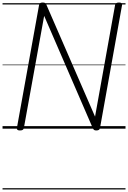

<svg xmlns="http://www.w3.org/2000/svg" viewBox="-20 -1014 1009 1513"><path d="M137 14Q110 14 113 -5L288 -975Q289 -985 296 -989.5Q303 -994 316 -994Q329 -994 335 -990.5Q341 -987 345 -978L729 -95L887 -975Q889 -985 896 -989.5Q903 -994 918 -994Q945 -994 942 -975L768 -5Q766 5 759 9.5Q752 14 739 14Q728 14 722.5 10.5Q717 7 712 -2L328 -889L168 -5Q166 5 159 9.5Q152 14 137 14ZM0 469H969V479H0ZM0 -20H969V0H0ZM0 -505H969V-500H0ZM0 -989H969V-979H0Z"/></svg>

Font: Playwrite DE VA Guides
Style: Regular
Weight: 400
Designer: Veronika Burian, José Scaglione
Foundry: TypeTogether
Version: Version 1.003